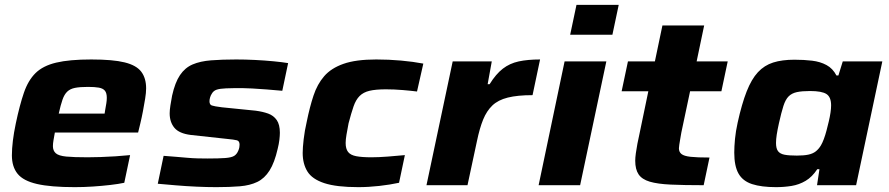

<svg xmlns="http://www.w3.org/2000/svg" viewBox="-20 -763 3664 791"><path d="M288 8Q189 8 132.5 -5Q76 -18 52.5 -47Q29 -76 29 -123Q29 -150 33 -183Q37 -216 45 -254Q61 -330 78.5 -381Q96 -432 126.5 -462Q157 -492 211.5 -505Q266 -518 356 -518Q445 -518 493.5 -506Q542 -494 562 -467.5Q582 -441 582 -399Q582 -381 578 -356.5Q574 -332 569 -305.5Q564 -279 558 -254L549 -217H206Q203 -200 200.5 -186Q198 -172 198 -161Q198 -142 210 -131.5Q222 -121 253 -118Q284 -115 341 -115Q364 -115 394 -116Q424 -117 455.5 -119Q487 -121 516 -124L492 -10Q469 -5 434.5 -1Q400 3 362.5 5.5Q325 8 288 8ZM222 -295H411L413 -308Q416 -325 418 -337Q420 -349 420 -360Q420 -380 412 -389.5Q404 -399 387 -402Q370 -405 343 -405Q309 -405 289 -401Q269 -397 257 -385.5Q245 -374 237.5 -352.5Q230 -331 222 -295Z M871 8Q833 8 789.5 6Q746 4 704.5 0.5Q663 -3 630 -6L654 -121Q681 -119 705 -117Q729 -115 751.5 -113Q774 -111 795 -110.5Q816 -110 835 -110Q882 -110 908 -112Q934 -114 945 -121Q956 -128 962 -143Q965 -150 966 -156Q967 -162 967 -167Q967 -182 956 -185Q945 -188 913 -191L766 -207Q718 -213 698.5 -236.5Q679 -260 679 -296Q679 -309 682 -328.5Q685 -348 689 -369Q701 -423 721.5 -453.5Q742 -484 773.5 -497.5Q805 -511 850 -514.5Q895 -518 953 -518Q990 -518 1030.5 -516Q1071 -514 1107 -510.5Q1143 -507 1167 -503L1143 -389Q1111 -392 1078.5 -394.5Q1046 -397 1019 -398.5Q992 -400 977 -400Q936 -400 911 -399Q886 -398 872.5 -393.5Q859 -389 852 -376Q848 -370 845.5 -361.5Q843 -353 843 -346Q843 -332 852.5 -328.5Q862 -325 894 -321L1033 -307Q1063 -303 1085 -295Q1107 -287 1120 -268.5Q1133 -250 1133 -216Q1133 -204 1131 -187Q1129 -170 1124 -150Q1111 -93 1090.5 -60.5Q1070 -28 1040 -13.5Q1010 1 968 4.5Q926 8 871 8Z M1456 8Q1366 8 1316 -8.5Q1266 -25 1246.5 -56.5Q1227 -88 1227 -133Q1227 -154 1231 -189Q1235 -224 1244 -263Q1256 -322 1271.5 -369Q1287 -416 1315.5 -449Q1344 -482 1395 -500Q1446 -518 1530 -518Q1582 -518 1632 -513.5Q1682 -509 1724 -501L1698 -386Q1675 -389 1639.5 -392Q1604 -395 1570 -395Q1528 -395 1502.5 -389Q1477 -383 1461.5 -367.5Q1446 -352 1436.5 -324.5Q1427 -297 1416 -255Q1411 -229 1407.5 -208.5Q1404 -188 1404 -174Q1404 -150 1414 -137Q1424 -124 1447.5 -119.5Q1471 -115 1510 -115Q1540 -115 1578.5 -118Q1617 -121 1648 -124L1624 -10Q1587 -2 1542.5 3Q1498 8 1456 8Z M1737 0 1845 -510H2006L1989 -416H1997Q2023 -458 2051.5 -480Q2080 -502 2117 -510Q2154 -518 2205 -518L2174 -371Q2112 -371 2072 -361Q2032 -351 2008.5 -328.5Q1985 -306 1970.5 -270.5Q1956 -235 1945 -182L1906 0Z M2329 -620 2355 -743H2529L2503 -620ZM2199 0 2306 -510H2478L2370 0Z M2879 0Q2798 0 2743.5 -2.5Q2689 -5 2657 -14.5Q2625 -24 2611 -44.5Q2597 -65 2597 -101Q2597 -113 2599.5 -131.5Q2602 -150 2606 -171Q2610 -192 2614 -209L2651 -387H2541L2567 -510H2678L2709 -658H2881L2850 -510H2978L2952 -387H2823L2787 -217Q2784 -201 2782 -188Q2780 -175 2778.5 -166.5Q2777 -158 2777 -152Q2777 -137 2787.5 -128.5Q2798 -120 2825 -117Q2852 -114 2903 -114Z M3177 8Q3117 8 3078.5 -4.5Q3040 -17 3022.5 -48Q3005 -79 3005 -134Q3005 -159 3008 -190.5Q3011 -222 3019 -258Q3036 -335 3056 -386Q3076 -437 3102.5 -465.5Q3129 -494 3165.5 -505.5Q3202 -517 3253 -517Q3292 -517 3325.5 -513Q3359 -509 3385 -495Q3411 -481 3426 -452H3434L3452 -510H3615L3507 0H3346L3356 -66H3347Q3326 -34 3299 -18Q3272 -2 3241 3Q3210 8 3177 8ZM3263 -122Q3292 -122 3310.5 -126Q3329 -130 3341 -139.5Q3353 -149 3362 -164Q3368 -174 3374 -190Q3380 -206 3385 -225Q3390 -244 3394.5 -263Q3399 -282 3401.5 -299Q3404 -316 3404 -329Q3404 -363 3385 -375.5Q3366 -388 3317 -388Q3284 -388 3263 -383.5Q3242 -379 3229 -366Q3216 -353 3207.5 -326.5Q3199 -300 3189 -255Q3183 -228 3180 -208.5Q3177 -189 3177 -174Q3177 -151 3185.5 -140Q3194 -129 3212.5 -125.5Q3231 -122 3263 -122Z"/></svg>

Font: Saira Thin Expanded
Style: Bold Italic
Weight: 700
Width: 7
Italic angle: -12°
Version: Version 1.101